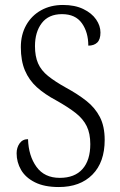

<svg xmlns="http://www.w3.org/2000/svg" viewBox="-20 -744 483 774"><path d="M217 10Q159 10 121 -9Q83 -28 65 -59Q47 -90 47 -126Q47 -149 59 -166Q71 -183 93 -183Q95 -116 127 -71.5Q159 -27 221 -27Q281 -27 312.5 -62.5Q344 -98 344 -163Q344 -206 329.5 -235.5Q315 -265 285 -288.5Q255 -312 207 -339Q160 -364 128.5 -392.5Q97 -421 80.5 -460Q64 -499 64 -554Q64 -604 85.5 -642.5Q107 -681 145.5 -702.5Q184 -724 234 -724Q282 -724 316 -707.5Q350 -691 367.5 -665.5Q385 -640 385 -613Q385 -585 372 -572.5Q359 -560 336 -560Q336 -614 310 -650.5Q284 -687 230 -687Q176 -687 148.5 -651Q121 -615 121 -558Q121 -517 133.5 -488.5Q146 -460 174 -437.5Q202 -415 247 -390Q293 -365 328 -337.5Q363 -310 382.5 -272.5Q402 -235 402 -180Q402 -90 352.5 -40Q303 10 217 10Z"/></svg>

Font: Noto Serif Bengali Condensed Light
Style: Regular
Weight: 300
Width: 3
Designer: Juan Bruce, Universal Thirst, Indian Type Foundry and the Monotype Design Team.
Foundry: Monotype Imaging Inc.
Version: Version 2.003; ttfautohint (v1.8.4.7-5d5b)